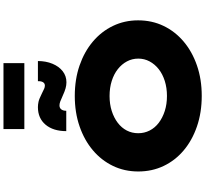

<svg xmlns="http://www.w3.org/2000/svg" viewBox="-58 -1112 1180 1104"><g transform="rotate(-90 532.0 -560.0)"><path d="M533 10Q437 10 357 -17.5Q277 -45 219 -94Q161 -143 129.5 -209.5Q98 -276 98 -355Q98 -434 130 -500.5Q162 -567 220 -616Q278 -665 357.5 -692.5Q437 -720 532 -720Q628 -720 707.5 -692.5Q787 -665 845 -616Q903 -567 935 -500.5Q967 -434 967 -356Q967 -276 935 -209.5Q903 -143 845 -94Q787 -45 707.5 -17.5Q628 10 533 10ZM532 -190Q579 -190 618.5 -202.5Q658 -215 686.5 -237.5Q715 -260 731 -290Q747 -320 747 -355Q747 -390 731 -420Q715 -450 686.5 -472.5Q658 -495 618.5 -507.5Q579 -520 532 -520Q485 -520 446 -507.5Q407 -495 378 -473Q349 -451 333.5 -421Q318 -391 318 -355Q318 -320 333.5 -289.5Q349 -259 378 -237Q407 -215 446 -202.5Q485 -190 532 -190ZM611 -768Q594 -768 576 -773Q558 -778 532 -790Q513 -799 500.5 -803.5Q488 -808 478 -808Q463 -808 455 -797.5Q447 -787 447 -769H330Q330 -844 367 -888Q404 -932 468 -932Q483 -932 499 -928.5Q515 -925 547 -909Q565 -900 574 -896Q583 -892 592 -892Q605 -892 611.5 -903Q618 -914 617 -932H733Q733 -886 717.5 -848.5Q702 -811 674.5 -789.5Q647 -768 611 -768ZM342 -1010V-1130H721V-1010Z"/></g></svg>

Font: Lexend Peta Black
Style: Regular
Weight: 900
Version: Version 1.007